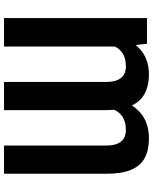

<svg xmlns="http://www.w3.org/2000/svg" viewBox="80 -848 777 977"><g transform="rotate(-90 468.5 -359.5)"><path d="M720.2 -123.5V-727.5H865.2V0H734.4ZM736.8 -246.1 783.7 -247.1Q783.7 -173.3 760.7 -115.2Q737.8 -57.1 691.9 -23.7Q646 9.8 576.7 9.8Q522.5 9.8 481.7 -11.2Q440.9 -32.2 418.7 -80.1Q396.5 -127.9 396.5 -208.5V-727.5H540V-208.5Q540 -171.9 550 -149.4Q560.1 -127 577.9 -117.2Q595.7 -107.4 618.2 -107.4Q662.6 -107.4 688.7 -126Q714.8 -144.5 725.8 -176.3Q736.8 -208 736.8 -246.1ZM413.6 -246.1 461.9 -247.1Q462.4 -172.4 439.2 -114.3Q416 -56.2 369.4 -23.2Q322.8 9.8 252.4 9.8Q193.4 9.8 153.3 -11.5Q113.3 -32.7 93 -80.6Q72.8 -128.4 72.8 -208.5V-727.5H216.3V-208.5Q216.3 -171.9 226.3 -149.4Q236.3 -127 253.9 -117.2Q271.5 -107.4 293.9 -107.4Q328.6 -107.4 351.8 -118.7Q375 -129.9 388.4 -149.2Q401.9 -168.5 407.7 -193.6Q413.6 -218.8 413.6 -246.1Z"/></g></svg>

Font: Inter 24pt
Style: Bold
Weight: 700
Designer: Rasmus Andersson
Foundry: rsms
Version: Version 4.001;git-66647c0bb